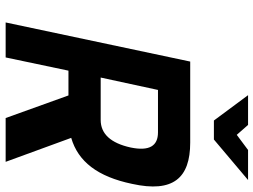

<svg xmlns="http://www.w3.org/2000/svg" viewBox="-132 -788 920 697"><g transform="rotate(90 328.5 -440.0)"><path d="M498 -670H204L62 0H189L237 -228H327L409 0H568L481 -238C567 -263 622 -334 648 -459C681 -608 627 -670 498 -670ZM262 -345 307 -553H461C510 -553 530 -522 516 -454C500 -381 466 -345 416 -345ZM326 -880 418 -756H487L634 -880H525L470 -839L434 -880Z"/></g></svg>

Font: LT Wave Mono Bold
Style: Italic
Weight: 700
Designer: Daniel Lyons
Version: Version 2.5 (Glyphs App)